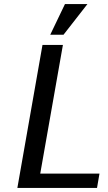

<svg xmlns="http://www.w3.org/2000/svg" viewBox="-20 -920 530 940"><path d="M226 -750 298 -900H408L291 -750ZM65 0 188 -700H288L177 -70H467L455 0Z"/></svg>

Font: Scada
Style: Italic
Weight: 400
Italic angle: -10°
Designer: Jovanny Lemonad
Foundry: Jovanny Lemonad
Version: Version 4.100;PS 004.100;hotconv 1.0.88;makeotf.lib2.5.64775